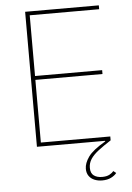

<svg xmlns="http://www.w3.org/2000/svg" viewBox="-60 -742 681 989"><g transform="rotate(-5 280.5 -248.0)"><path d="M108 0V-698H489V-678H130V-364H477V-344H130V-20H489V0Q450 25 423.5 45.5Q397 66 383.5 86.5Q370 107 370 132Q370 160 386.5 172Q403 184 429 184Q453 184 467.5 176Q482 168 489 159L503 170Q493 183 474 192.5Q455 202 428 202Q406 202 388 194.5Q370 187 359.5 172Q349 157 349 135Q349 106 372 73.5Q395 41 461 3L460 0Z"/></g></svg>

Font: IBM Plex Sans Thin
Style: Regular
Weight: 250
Designer: Mike Abbink, Paul van der Laan, Pieter van Rosmalen
Foundry: Bold Monday
Version: Version 3.201